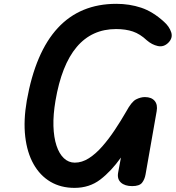

<svg xmlns="http://www.w3.org/2000/svg" viewBox="-20 -948 895 978"><path d="M359.5 9Q290 9 237 -22.2Q184 -53.5 151 -112Q118 -170.5 108.5 -252.5Q99 -334.5 116.5 -435.5Q204 -928.5 572.5 -928.5Q639.5 -928.5 699 -908.8Q758.5 -889 815.5 -837Q842.5 -813 852 -783.8Q861.5 -754.5 837.5 -730.5Q814 -707 784 -713.5Q754 -720 727.5 -743Q693.5 -775 656.8 -787.5Q620 -800 571.5 -800Q324.5 -800 262.5 -434.5Q250.5 -363.5 252.2 -305.8Q254 -248 267.8 -206.2Q281.5 -164.5 305.5 -142Q329.5 -119.5 361 -119.5Q397.5 -119.5 432.8 -142Q468 -164.5 501.2 -202.5Q534.5 -240.5 565.2 -286.8Q596 -333 623 -380Q650 -430 673.2 -441.8Q696.5 -453.5 718 -453.5Q751.5 -453.5 767.8 -434.2Q784 -415 778 -381.5L721.5 -60Q717 -34 703.5 -17Q690 0 653 0Q616 0 595.8 -18.2Q575.5 -36.5 582 -70L596 -145.5Q546.5 -76 491 -33.5Q435.5 9 359.5 9Z"/></svg>

Font: Edu AU VIC WA NT Hand
Style: Bold
Weight: 700
Version: Version 1.001